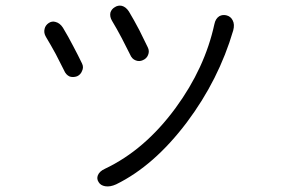

<svg xmlns="http://www.w3.org/2000/svg" viewBox="-20 -726 1040 687"><path d="M441.4 -684.6Q430.7 -701.2 416 -705.1Q402.3 -708 390.6 -700.2Q378.9 -693.4 375 -680.7Q372.1 -666 380.9 -651.4Q397.5 -624 416 -588.9Q428.7 -564.5 445.3 -531.2Q452.1 -514.6 465.8 -509.8Q478.5 -504.9 491.2 -510.7Q504.9 -516.6 509.8 -529.3Q515.6 -543 508.8 -556.6Q491.2 -591.8 478.5 -618.2Q459 -655.3 441.4 -684.6ZM205.1 -627Q194.3 -643.6 178.7 -647.5Q166 -651.4 154.3 -643.6Q142.6 -635.7 139.6 -623Q135.7 -608.4 144.5 -593.8Q162.1 -564.5 179.7 -532.2Q195.3 -502 209 -474.6Q215.8 -458 229.5 -452.1Q242.2 -448.2 255.9 -453.1Q268.6 -459 273.4 -471.7Q280.3 -485.4 273.4 -499Q258.8 -529.3 242.2 -560.5Q224.6 -594.7 205.1 -627ZM814.5 -617.2Q820.3 -638.7 812.5 -653.3Q805.7 -667 791 -670.9Q777.3 -674.8 764.6 -668Q751 -659.2 747.1 -639.6Q712.9 -482.4 608.4 -339.8Q498 -189.5 355.5 -122.1Q335.9 -113.3 330.1 -98.6Q325.2 -85.9 333 -74.2Q339.8 -62.5 356.4 -59.6Q374 -56.6 395.5 -66.4Q531.2 -132.8 648.4 -288.1Q762.7 -440.4 814.5 -617.2Z"/></svg>

Font: GulimChe
Style: Regular
Weight: 400
Monospace: yes
Version: Version 2.21